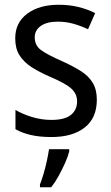

<svg xmlns="http://www.w3.org/2000/svg" viewBox="-20 -566 468 807"><path d="M387 -147Q387 -70 336 -30Q285 10 196 10Q147 10 110 1.5Q73 -7 45 -23V-104Q73 -87 113.5 -74.5Q154 -62 196 -62Q252 -62 278 -83Q304 -104 304 -140Q304 -171 280.5 -193Q257 -215 191 -243Q145 -263 112.5 -284Q80 -305 62 -333.5Q44 -362 44 -405Q44 -471 94.5 -508.5Q145 -546 227 -546Q270 -546 308 -537Q346 -528 380 -511L350 -443Q321 -457 289 -466Q257 -475 223 -475Q177 -475 151.5 -457Q126 -439 126 -409Q126 -375 152.5 -355.5Q179 -336 245 -307Q289 -287 321 -266.5Q353 -246 370 -217.5Q387 -189 387 -147ZM271 70Q266 91 254 118Q242 145 227 172.5Q212 200 195 221H148V209Q155 192 163 165Q171 138 177 110Q183 82 186 61H271Z"/></svg>

Font: Noto Sans Ethiopic SemCond
Style: Regular
Weight: 400
Width: 4
Designer: Monotype Design Team
Foundry: Monotype Imaging Inc.
Version: Version 2.102; ttfautohint (v1.8.4.7-5d5b)